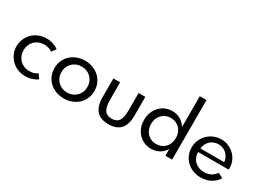

<svg xmlns="http://www.w3.org/2000/svg" viewBox="-33 -1476 2947 2184"><g transform="rotate(30 1440.0 -384.0)"><path d="M298.2 14.5Q244.1 14.5 197.5 -4.8Q150.9 -24.1 116.8 -57.5Q82.7 -90.9 63.2 -135.9Q43.6 -180.9 43.6 -232.7Q43.6 -284.5 63.2 -329.5Q82.7 -374.5 116.8 -408Q150.9 -441.4 197.5 -460.7Q244.1 -480 298.2 -480Q344.1 -480 385.5 -466.6Q426.8 -453.2 455.5 -430.5L415.9 -375Q371.4 -406.4 310 -406.4Q270.5 -406.4 238.2 -392.7Q205.9 -379.1 183.2 -355.5Q160.5 -331.8 148 -300.2Q135.5 -268.6 135.5 -232.7Q135.5 -196.8 148 -165.2Q160.5 -133.6 183.2 -110Q205.9 -86.4 238.2 -72.7Q270.5 -59.1 310 -59.1Q371.4 -59.1 415.9 -90.5L455.5 -35Q426.8 -12.3 385.5 1.1Q344.1 14.5 298.2 14.5Z M804.1 14.5Q748.6 14.5 700.7 -3.6Q652.7 -21.8 617.5 -54.5Q582.3 -87.3 562 -132.7Q541.8 -178.2 541.8 -232.7Q541.8 -287.3 562 -332.7Q582.3 -378.2 617.5 -410.9Q652.7 -443.6 700.7 -461.8Q748.6 -480 804.1 -480Q859.5 -480 907.5 -461.8Q955.5 -443.6 990.7 -410.9Q1025.9 -378.2 1046.1 -332.7Q1066.4 -287.3 1066.4 -232.7Q1066.4 -178.2 1046.1 -132.7Q1025.9 -87.3 990.7 -54.5Q955.5 -21.8 907.5 -3.6Q859.5 14.5 804.1 14.5ZM804.1 -62.7Q840.9 -62.7 872 -75.5Q903.2 -88.2 925.9 -110.7Q948.6 -133.2 961.6 -164.3Q974.5 -195.5 974.5 -232.7Q974.5 -270 961.6 -301.1Q948.6 -332.3 925.9 -354.8Q903.2 -377.3 872 -390Q840.9 -402.7 804.1 -402.7Q767.3 -402.7 736.1 -390Q705 -377.3 682.3 -354.8Q659.5 -332.3 646.6 -301.1Q633.6 -270 633.6 -232.7Q633.6 -195.5 646.6 -164.3Q659.5 -133.2 682.3 -110.7Q705 -88.2 736.1 -75.5Q767.3 -62.7 804.1 -62.7Z M1391.4 14.5Q1181.8 14.5 1181.8 -217.7V-465.5H1270V-236.4Q1270 -142.3 1298.6 -100.5Q1327.3 -58.6 1391.4 -58.6Q1455.5 -58.6 1484.1 -100.5Q1512.7 -142.3 1512.7 -236.4V-465.5H1600.9V-217.7Q1600.9 14.5 1391.4 14.5Z M1719.1 -232.7Q1719.1 -285.9 1736.4 -331.1Q1753.6 -376.4 1784.5 -409.3Q1815.5 -442.3 1858 -461.1Q1900.5 -480 1950.5 -480Q2008.6 -480 2055.9 -453.4Q2103.2 -426.8 2133.6 -378.2V-781.8H2221.8V0H2133.6V-87.3Q2103.2 -38.6 2055.9 -12Q2008.6 14.5 1950.5 14.5Q1900.5 14.5 1858 -4.3Q1815.5 -23.2 1784.5 -56.1Q1753.6 -89.1 1736.4 -134.3Q1719.1 -179.5 1719.1 -232.7ZM1810.9 -232.7Q1810.9 -195.5 1823.2 -164.1Q1835.5 -132.7 1857 -110Q1878.6 -87.3 1908.6 -74.5Q1938.6 -61.8 1974.1 -61.8Q2009.5 -61.8 2039.5 -74.5Q2069.5 -87.3 2091.1 -110Q2112.7 -132.7 2124.8 -164.1Q2136.8 -195.5 2136.8 -232.7Q2136.8 -270.5 2124.8 -301.8Q2112.7 -333.2 2091.1 -355.7Q2069.5 -378.2 2039.5 -390.9Q2009.5 -403.6 1974.1 -403.6Q1938.6 -403.6 1908.6 -390.9Q1878.6 -378.2 1857 -355.5Q1835.5 -332.7 1823.2 -301.4Q1810.9 -270 1810.9 -232.7Z M2602.3 14.5Q2546.4 14.5 2499.1 -4.3Q2451.8 -23.2 2417.5 -56.1Q2383.2 -89.1 2363.9 -134.1Q2344.5 -179.1 2344.5 -230.9Q2344.5 -284.1 2364.1 -329.5Q2383.6 -375 2417.7 -408.4Q2451.8 -441.8 2497.5 -460.9Q2543.2 -480 2595 -480Q2645.5 -480 2689.3 -461.1Q2733.2 -442.3 2765.9 -410Q2798.6 -377.7 2817.5 -334.8Q2836.4 -291.8 2836.4 -243.2Q2836.4 -236.8 2836.1 -232.3Q2835.9 -227.7 2835.5 -222.7H2434.5Q2434.5 -186.4 2447 -155.9Q2459.5 -125.5 2482.3 -103.6Q2505 -81.8 2536.6 -69.5Q2568.2 -57.3 2606.4 -57.3Q2654.1 -57.3 2691.8 -76.8Q2729.5 -96.4 2757.3 -135L2821.8 -101.4Q2788.2 -46.4 2730.7 -15.9Q2673.2 14.5 2602.3 14.5ZM2749.5 -270.9Q2746.4 -302.7 2733 -329.3Q2719.5 -355.9 2698.9 -375Q2678.2 -394.1 2651.1 -404.8Q2624.1 -415.5 2593.2 -415.5Q2561.8 -415.5 2534.5 -404.5Q2507.3 -393.6 2486.4 -374.5Q2465.5 -355.5 2452.7 -328.9Q2440 -302.3 2437.3 -270.9Z"/></g></svg>

Font: Spartan Med
Style: Regular
Weight: 500
Designer: Matt Bailey, Mirko Velimirovic
Foundry: Matt Bailey
Version: Version 1.005